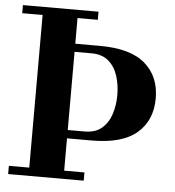

<svg xmlns="http://www.w3.org/2000/svg" viewBox="-53 -799 776 849"><g transform="rotate(5 335.0 -375.0)"><path d="M14.5 -36.5H105V-714H14.5V-750H350V-714H260V-600H370Q505 -600 570.2 -543.8Q635.5 -487.5 635.5 -390Q635.5 -292.5 570.2 -236.2Q505 -180 370 -180H260V-36.5H350V0H14.5ZM335 -564H260V-217H335Q383 -217 411.5 -241.8Q440 -266.5 452.5 -306Q465 -345.5 465 -390Q465 -434.5 452.5 -474.2Q440 -514 411.5 -539Q383 -564 335 -564Z"/></g></svg>

Font: Bodoni* 06pt
Style: Bold
Weight: 700
Version: Version 2.3